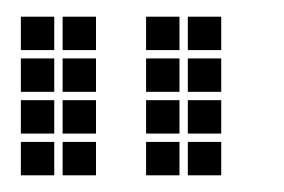

<svg xmlns="http://www.w3.org/2000/svg" viewBox="-20 -665 340 230"><path d="M5 -645V-605H45V-645ZM5 -595V-555H45V-595ZM5 -545V-505H45V-545ZM55 -645V-605H95V-645ZM55 -595V-555H95V-595ZM55 -545V-505H95V-545ZM155 -645V-605H195V-645ZM155 -595V-555H195V-595ZM155 -545V-505H195V-545ZM205 -645V-605H245V-645ZM205 -595V-555H245V-595ZM205 -545V-505H245V-545ZM5 -495V-455H45V-495ZM55 -495V-455H95V-495ZM155 -495V-455H195V-495ZM205 -495V-455H245V-495Z"/></svg>

Font: Nose Transport 13 Square
Style: Regular
Weight: 400
Designer: Nico Rohrbach
Foundry: Nose
Version: Version 1.400;Glyphs 3.2.3 (3260)